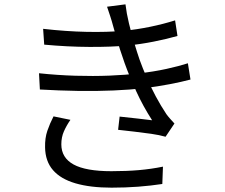

<svg xmlns="http://www.w3.org/2000/svg" viewBox="-20 -818 1040 886"><path d="M179 -685Q284 -673 379.5 -671Q475 -669 552 -676Q613 -682 673.5 -694.5Q734 -707 788 -724L799 -652Q750 -638 689.5 -626Q629 -614 569 -608Q493 -601 392.5 -601.5Q292 -602 184 -612ZM160 -480Q245 -471 328 -468.5Q411 -466 485 -469Q559 -472 617 -479Q689 -487 748 -500Q807 -513 847 -526L859 -451Q818 -440 763 -429.5Q708 -419 645 -411Q583 -404 504 -400.5Q425 -397 337.5 -398.5Q250 -400 164 -405ZM502 -698Q496 -721 488.5 -743.5Q481 -766 474 -787L559 -798Q564 -756 575 -710.5Q586 -665 599 -621.5Q612 -578 624 -543Q638 -504 657 -460Q676 -416 699 -373Q722 -330 748 -291Q756 -280 765.5 -269.5Q775 -259 785 -248L744 -187Q716 -195 678 -200.5Q640 -206 600 -210.5Q560 -215 525 -219L532 -280Q572 -276 615 -271Q658 -266 682 -263Q640 -328 608.5 -397Q577 -466 555 -527Q543 -561 533.5 -590.5Q524 -620 516.5 -647Q509 -674 502 -698ZM305 -265Q287 -239 275 -212Q263 -185 263 -152Q263 -90 319.5 -59Q376 -28 494 -28Q564 -28 621 -33Q678 -38 732 -49L729 31Q677 39 618 43.5Q559 48 495 48Q397 48 328.5 28Q260 8 224.5 -33Q189 -74 188 -138Q187 -181 198.5 -214.5Q210 -248 227 -281Z"/></svg>

Font: Noto Sans KR
Style: Regular
Weight: 400
Designer: Ryoko NISHIZUKA  (kana, bopomofo & ideographs); Paul D. Hunt (Latin, Greek & Cyrillic); Sandoll Communications , Soo-you
Foundry: Adobe
Version: Version 2.004-H2;hotconv 1.0.118;makeotfexe 2.5.65603